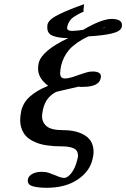

<svg xmlns="http://www.w3.org/2000/svg" viewBox="-20 -684 600 913"><path d="M348 73Q351 64 351 57Q351 31 330.5 21.5Q310 12 276 12Q198 12 154.5 -5Q111 -22 93.5 -50Q76 -78 76 -111Q76 -122 77.5 -134Q79 -146 81 -157Q91 -198 124 -226.5Q157 -255 209 -276Q161 -312 161 -358Q161 -371 164 -384Q178 -443 305 -503H301Q261 -503 233 -513Q205 -523 205 -552Q205 -556 205 -560Q205 -564 206 -568Q212 -592 260 -615.5Q308 -639 380 -664Q377 -642 377 -637Q377 -634 377.5 -631.5Q378 -629 378 -629L363 -622Q352 -617 330 -603Q308 -589 300 -558Q300 -556 299.5 -554.5Q299 -553 299 -551Q299 -537 324 -537Q334 -537 347 -538.5Q360 -540 375 -542Q421 -569 454.5 -581.5Q488 -594 510 -594Q560 -594 560 -565Q560 -563 559.5 -560.5Q559 -558 559 -556Q554 -535 512.5 -525Q471 -515 400 -511Q338 -481 309.5 -448Q281 -415 271 -373Q269 -362 267.5 -353.5Q266 -345 266 -338Q266 -322 272 -316.5Q278 -311 288 -311Q305 -311 325 -317.5Q345 -324 364 -331Q379 -336 392.5 -340Q406 -344 420 -344Q460 -344 460 -320Q460 -315 459 -313Q455 -291 433 -281Q411 -271 376 -271H360Q359 -271 357.5 -271.5Q356 -272 354 -272Q329 -266 302 -260Q275 -254 250 -248Q227 -238 209.5 -217.5Q192 -197 184 -162Q183 -154 181.5 -146.5Q180 -139 180 -131Q180 -102 202 -83.5Q224 -65 282 -65Q345 -65 385 -39.5Q425 -14 425 39Q425 53 420 73Q407 131 349 170Q291 209 202 209Q165 209 138.5 202.5Q112 196 112 175Q112 173 112.5 170.5Q113 168 113 167Q117 151 135.5 142Q154 133 178 133Q198 133 212 138Q226 143 239 148Q251 153 263 157.5Q275 162 285 162Q302 162 320.5 137.5Q339 113 348 73ZM481 -556Q477 -554 473 -551.5Q469 -549 464 -547Q477 -551 481 -556Z"/></svg>

Font: Libertinus Serif Semibold Italic
Style: Regular
Weight: 600
Italic angle: -11.5°
Designer: Philipp H. Poll, Khaled Hosny
Foundry: Caleb Maclennan
Version: Version 7.051;RELEASE